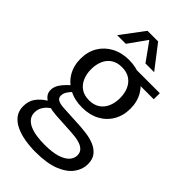

<svg xmlns="http://www.w3.org/2000/svg" viewBox="-289 -805 1119 1119"><g transform="rotate(45 270.5 -245.5)"><path d="M258.9 -140.3Q198.4 -140.3 151.7 -165Q105 -189.7 78.9 -233.7Q52.9 -277.7 52.9 -335.4Q52.9 -393.2 78.9 -437.1Q105 -480.9 151.7 -505.9Q198.4 -530.8 258.9 -530.8Q320.4 -530.8 366.7 -505.9Q412.9 -480.9 438.9 -437.1Q465 -393.2 465 -335.4Q465 -278.1 439.3 -233.9Q413.7 -189.7 367.6 -165Q321.6 -140.3 258.9 -140.3ZM258.9 -198.9Q299.3 -198.9 325.9 -217.2Q352.4 -235.5 365.5 -266.6Q378.5 -297.6 378.5 -335.4Q378.5 -373.9 365.5 -404.6Q352.4 -435.4 325.9 -453.6Q299.3 -471.7 258.9 -471.7Q218.9 -471.7 192.4 -453.6Q165.8 -435.4 152.8 -404.6Q139.8 -373.9 139.8 -335.4Q139.8 -297.6 153 -266.6Q166.2 -235.5 192.6 -217.2Q218.9 -198.9 258.9 -198.9ZM251.2 235Q206.2 235 163.5 227.8Q120.8 220.6 86.5 204.4Q52.2 188.2 32.1 161.6Q12.1 135.1 12.1 96.3Q12.1 54.1 33.3 24.6Q54.4 -4.8 89.8 -26.7V-28.1Q74.3 -38.4 66.2 -51.9Q58.2 -65.4 58.2 -84.4Q58.2 -112.7 79 -140.3Q99.8 -167.9 126.9 -189.9L164.5 -171.8Q146.5 -155.7 135.2 -138.1Q123.8 -120.5 123.8 -102.1Q123.8 -82.9 139.4 -74.2Q155 -65.4 185.6 -63.4L324.4 -56Q349.2 -54.6 382.2 -50.3Q415.2 -46.1 446.3 -33.9Q477.3 -21.7 497.9 2.6Q518.5 27 518.5 69.6Q518.5 111.2 491.2 149.2Q463.9 187.2 405.1 211.1Q346.3 235 251.2 235ZM258.5 167.4Q323.7 167.4 363.2 154.6Q402.6 141.7 420.7 121Q438.8 100.3 438.8 76.6Q438.8 53.7 426.6 40.3Q414.4 26.8 394.7 19.5Q375.1 12.2 353.5 9.5Q331.9 6.8 313.3 5.8L184.2 -1.6Q161.5 -3.6 149.1 -6Q136.8 -8.4 127.8 -13.2L139.2 -11.8Q115.7 1.4 100 24.7Q84.4 47.9 84.4 74.4Q84.4 101.5 99 119.6Q113.6 137.6 138.2 148.1Q162.7 158.6 194 163Q225.2 167.4 258.5 167.4ZM317.8 -520H522V-470.1H393.8ZM106.9 -583.4 214.1 -726.4H301.8L411.9 -583.4H340.2L258.9 -696.5L178.3 -583.4Z"/></g></svg>

Font: Murecho Thin
Style: Regular
Weight: 100
Designer: Neil Summerour
Foundry: Positype
Version: Version 1.010